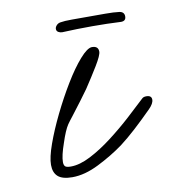

<svg xmlns="http://www.w3.org/2000/svg" viewBox="-58 -476 477 534"><g transform="rotate(-10 180.5 -209.0)"><path d="M105 7Q77 7 64.5 -4Q52 -15 52 -37Q52 -58 65 -94.5Q78 -131 98.5 -173Q119 -215 142 -253Q165 -291 186.5 -315.5Q208 -340 221 -340Q239 -340 239 -324Q239 -314 222 -286Q205 -258 185 -228Q177 -217 163 -198Q149 -179 136 -162.5Q123 -146 119 -140Q109 -125 98 -91Q86 -57 86 -39Q86 -31 89.5 -27Q93 -23 106 -23Q131 -23 162 -39Q193 -55 225 -79.5Q257 -104 285.5 -130Q314 -156 334 -175Q338 -179 346 -179Q361 -179 361 -167Q361 -156 347 -142Q320 -115 297 -94Q274 -73 253 -57Q220 -33 180 -13Q140 7 105 7ZM147 -395Q141 -395 136 -398Q131 -401 131 -407Q131 -412 135.5 -417Q140 -422 147 -423Q158 -425 179 -425Q200 -425 225 -425Q250 -425 274 -425Q298 -425 313 -423Q327 -421 327 -408Q327 -395 313 -395Q294 -396 273.5 -396.5Q253 -397 232 -397Q210 -397 189 -396.5Q168 -396 147 -395Z"/></g></svg>

Font: Oooh Baby
Style: Regular
Weight: 400
Designer: Robert E. Leuschke
Foundry: Robert E. Leuschke
Version: Version 1.011; ttfautohint (v1.8.3)